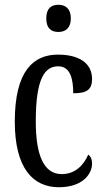

<svg xmlns="http://www.w3.org/2000/svg" viewBox="-20 -775 437 805"><path d="M225 -641C253 -641 277 -656 277 -698C277 -740 253 -755 225 -755C195 -755 174 -740 174 -698C174 -656 195 -641 225 -641ZM227 10C328 10 366 -47 366 -89C366 -108 360 -119 350 -127C332 -84 296 -45 239 -45C164 -45 130 -123 130 -266C130 -445 167 -497 224 -497C274 -497 287 -446 287 -384C343 -384 366 -398 366 -444C366 -509 313 -546 223 -546C121 -546 42 -479 42 -265C42 -70 118 10 227 10Z"/></svg>

Font: Noto Serif Myanmar ExtCond
Style: Regular
Weight: 400
Width: 2
Designer: Ben Mitchell and the Monotype Design Team
Foundry: Monotype Imaging Inc.
Version: Version 2.106